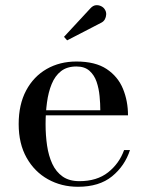

<svg xmlns="http://www.w3.org/2000/svg" viewBox="-20 -705 564 735"><path d="M278.5 10Q215 10 163.5 -18.8Q112 -47.5 81.8 -101.2Q51.5 -155 51.5 -230Q51.5 -305 80 -358.5Q108.5 -412 158.5 -440.8Q208.5 -469.5 272.5 -469.5Q345 -469.5 388.2 -440.8Q431.5 -412 450.8 -365Q470 -318 470 -263.5H119V-283H364Q364 -308 361.2 -337Q358.5 -366 349.8 -391.8Q341 -417.5 322.5 -434Q304 -450.5 272.5 -450.5Q236.5 -450.5 213.5 -432.5Q190.5 -414.5 177.8 -383.2Q165 -352 159.8 -312.5Q154.5 -273 154.5 -230Q154.5 -187 160.2 -147.8Q166 -108.5 180.2 -77.8Q194.5 -47 219.8 -29.2Q245 -11.5 284 -11.5Q351 -11.5 393.8 -45.2Q436.5 -79 455 -130.5H477.5Q458 -70 409 -30Q360 10 278.5 10ZM237 -550.5 225 -564 326 -673Q336 -684 347 -685Q358 -686 367.8 -681Q377.5 -676 382 -667.5Q387 -659.5 386.5 -649.5Q386 -639.5 381.5 -631.2Q377 -623 368.5 -618.5Z"/></svg>

Font: Bodoni Moda SC
Style: Regular
Weight: 400
Designer: Owen Earl
Foundry: indestructible type
Version: Version 2.005